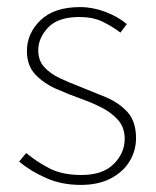

<svg xmlns="http://www.w3.org/2000/svg" viewBox="-20 -510 440 542"><path d="M208 12Q154 12 110 -7.5Q66 -27 34 -54L54 -78Q84 -53 120 -34.5Q156 -16 210 -16Q270 -16 301 -47Q332 -78 332 -118Q332 -150 313.5 -171Q295 -192 267.5 -206Q240 -220 212 -230Q175 -243 139 -259Q103 -275 79.5 -300Q56 -325 56 -366Q56 -416 94.5 -453Q133 -490 206 -490Q242 -490 277.5 -476.5Q313 -463 338 -442L320 -418Q296 -436 269 -449Q242 -462 204 -462Q144 -462 116 -432.5Q88 -403 88 -368Q88 -339 105 -320.5Q122 -302 148.5 -289.5Q175 -277 204 -266Q242 -251 279 -235.5Q316 -220 340 -193.5Q364 -167 364 -120Q364 -85 346 -55Q328 -25 293 -6.5Q258 12 208 12Z"/></svg>

Font: Assistant ExtraLight
Style: Regular
Weight: 200
Designer: Hebrew By Ben Nathan, Latin by Paul Hunt
Version: Version 3.000